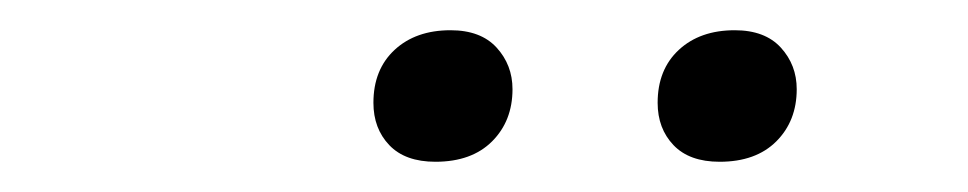

<svg xmlns="http://www.w3.org/2000/svg" viewBox="-20 -685 640 127"><path d="M268 -578Q248 -578 237.5 -589Q227 -600 227 -617Q227 -639 241 -652Q255 -665 278 -665Q298 -665 308.5 -653.5Q319 -642 319 -626Q319 -605 305.5 -591.5Q292 -578 268 -578ZM456 -578Q436 -578 425.5 -589Q415 -600 415 -617Q415 -639 429 -652Q443 -665 466 -665Q486 -665 496.5 -653.5Q507 -642 507 -626Q507 -605 493.5 -591.5Q480 -578 456 -578Z"/></svg>

Font: Celebes
Style: Italic
Weight: 400
Italic angle: -10°
Designer: Anugrah Pasau
Foundry: Lafontype
Version: Version 1.000; ttfautohint (v1.8.4)